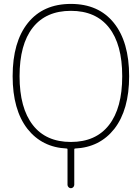

<svg xmlns="http://www.w3.org/2000/svg" viewBox="-20 -785 732 1001"><path d="M151.4 -132.8Q219.7 -44.9 349.6 -44.9Q479.5 -44.9 548.3 -133.3Q617.2 -221.7 617.2 -387.7Q617.2 -553.7 548.3 -641.1Q479.5 -728.5 349.6 -728.5Q219.7 -728.5 150.9 -641.1Q82 -553.7 82 -387.7Q82 -221.7 151.4 -132.8ZM653.3 -387.7Q653.3 -212.9 576.2 -113.3Q500 -16.6 371.1 -10.7Q367.2 -10.7 367.2 -5.9V178.7Q367.2 185.5 361.8 190.9Q356.4 196.3 349.6 196.3Q342.8 196.3 337.4 190.9Q332 185.5 332 178.7V-5.9Q332 -10.7 328.1 -10.7Q199.2 -16.6 123 -113.3Q45.9 -212.9 45.9 -387.7Q45.9 -566.4 125.5 -665.5Q205.1 -764.6 349.6 -764.6Q494.1 -764.6 573.7 -665.5Q653.3 -566.4 653.3 -387.7Z"/></svg>

Font: Gen Jyuu Gothic ExtraLight
Style: Regular
Weight: 100
Designer: [Source Han Sans]
Ryoko NISHIZUKA  (kana & ideographs); Paul D. Hunt (Latin, Greek & Cyrillic); Wenlong ZHANG  (bopomofo
Version: Version 1.002.20150607